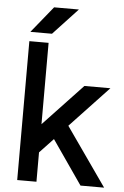

<svg xmlns="http://www.w3.org/2000/svg" viewBox="-59 -922 623 964"><g transform="rotate(5 252.5 -440.0)"><path d="M65 0H162V-148L231 -221L384 0H503L297 -294L491 -500H360L162 -290V-700H65ZM66 -747H175L299 -880H174Z"/></g></svg>

Font: Unageo
Style: Medium
Weight: 500
Designer: Richard Sepsi
Foundry: Richard Sepsi
Version: Version 2.000